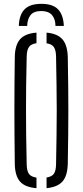

<svg xmlns="http://www.w3.org/2000/svg" viewBox="-20 -975 431 1000"><path d="M195.5 -955Q255 -955 282.5 -926.2Q310 -897.5 312.5 -840H269Q268.5 -877 250.2 -897.2Q232 -917.5 195.5 -917.5Q155.5 -917.5 139 -896.2Q122.5 -875 121.5 -840H78Q80 -898 108 -926.5Q136 -955 195.5 -955ZM170 5Q110.5 0.5 84.2 -29.5Q58 -59.5 57 -122Q56 -202.5 55.5 -270.5Q55 -338.5 55 -402.5Q55 -466.5 55.5 -533.2Q56 -600 57 -677.5Q58 -740 84.2 -770.2Q110.5 -800.5 170 -805V-750Q141.5 -746 130.5 -729.8Q119.5 -713.5 119 -679Q117 -598.5 116.2 -532.2Q115.5 -466 115.5 -403.8Q115.5 -341.5 116.2 -273.5Q117 -205.5 119 -120.5Q119.5 -85.5 130.5 -69.8Q141.5 -54 170 -50ZM222.5 5V-50.5Q250 -54.5 260.8 -70.2Q271.5 -86 272 -120.5Q273.5 -203 274.5 -270.2Q275.5 -337.5 275.5 -399.5Q275.5 -461.5 274.5 -528.8Q273.5 -596 272 -679Q271.5 -713.5 260.8 -729.5Q250 -745.5 222.5 -749.5V-805Q280 -800 305.8 -769.5Q331.5 -739 333 -677.5Q334.5 -600 335.2 -533.2Q336 -466.5 336 -402.5Q336 -338.5 335.2 -270.5Q334.5 -202.5 333 -122Q331.5 -60 305.8 -30.2Q280 -0.5 222.5 5Z"/></svg>

Font: Big Shoulders Stencil Text Thin Light
Style: Regular
Weight: 300
Version: Version 2.001